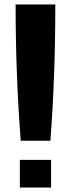

<svg xmlns="http://www.w3.org/2000/svg" viewBox="-20 -811 318 861"><path d="M50 -791H228Q228 -465 206 -180H73Q50 -477 50 -791ZM69 -94H209V30H69Z"/></svg>

Font: Otomanopee
Style: Regular
Weight: 400
Designer: Das Ende der Wildnis
Foundry: Gutenberg Labo
Version: Version 3.000